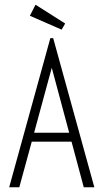

<svg xmlns="http://www.w3.org/2000/svg" viewBox="-20 -796 440 816"><path d="M336 0 284 -194H115L62 0H19L194 -634H206L381 0ZM200 -508 125 -232H274ZM242 -670 107 -729 131 -776 257 -696Z"/></svg>

Font: Inconsolata Condensed Light
Style: Regular
Weight: 300
Width: 3
Monospace: yes
Designer: Raph Levien, Cyreal, Brenton Simpson
Foundry: Raph Levien, Cyreal, Google
Version: Version 3.001; ttfautohint (v1.8.2.53-6de2)